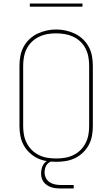

<svg xmlns="http://www.w3.org/2000/svg" viewBox="-20 -914 640 1094"><path d="M300 8Q272 8 244.5 3.5Q217 -1 192.5 -13Q168 -25 147.5 -44.5Q127 -64 114 -88.5Q101 -113 96 -140Q91 -167 91 -195V-540Q91 -568 96 -595Q101 -622 114 -646.5Q127 -671 147.5 -690.5Q168 -710 193 -722Q218 -734 245 -740Q272 -746 300 -746Q328 -746 355 -740Q382 -734 407 -722Q432 -710 452.5 -690.5Q473 -671 486 -646.5Q499 -622 504 -595Q509 -568 509 -540V-195Q509 -167 504 -140Q499 -113 486 -88.5Q473 -64 452.5 -44.5Q432 -25 407.5 -13Q383 -1 355.5 3.5Q328 8 300 8ZM300 -11Q325 -11 350 -15Q375 -19 397.5 -30Q420 -41 438 -58.5Q456 -76 467.5 -98.5Q479 -121 483.5 -145.5Q488 -170 488 -195V-540Q488 -565 483.5 -590Q479 -615 467.5 -637.5Q456 -660 437.5 -677.5Q419 -695 396 -705.5Q373 -716 348 -720Q323 -724 298 -724Q273 -724 248.5 -719.5Q224 -715 201.5 -704Q179 -693 161 -675.5Q143 -658 132 -636Q121 -614 116.5 -589.5Q112 -565 112 -540V-195Q112 -170 116.5 -145.5Q121 -121 132.5 -98.5Q144 -76 162 -58.5Q180 -41 202.5 -30Q225 -19 250 -15Q275 -11 300 -11ZM325 160Q312 160 298.5 158.5Q285 157 272.5 153Q260 149 248.5 141.5Q237 134 229 123.5Q221 113 217.5 100Q214 87 214 73Q214 56 219.5 39.5Q225 23 237.5 11Q250 -1 266.5 -6Q283 -11 300 -11V0Q287 0 274 4.5Q261 9 251.5 18.5Q242 28 238 41.5Q234 55 234 68Q234 85 241.5 100Q249 115 262.5 124Q276 133 292.5 136.5Q309 140 325 140H400V160ZM150 -876V-894H450V-876Z"/></svg>

Font: Zed Sans Thin Extended
Style: Regular
Weight: 100
Width: 7
Designer: Belleve Invis
Foundry: Belleve Invis
Version: Version 1.0.0; ttfautohint (v1.8.4)